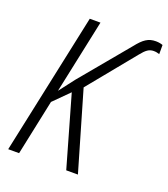

<svg xmlns="http://www.w3.org/2000/svg" viewBox="-133 -816 799 911"><g transform="rotate(20 266.5 -360.5)"><path d="M14 0H69L128 -280L205 -357L307 0H366L250 -398L442 -633C466 -663 481 -674 504 -674C515 -674 524 -672 533 -669V-715C525 -718 513 -721 498 -721C460 -721 437 -705 403 -662L200 -418L141 -341L220 -714H166Z"/></g></svg>

Font: Noto Sans Condensed Light
Style: Italic
Weight: 300
Width: 3
Italic angle: -12°
Designer: Monotype Design Team
Foundry: Monotype Imaging Inc.
Version: Version 2.013